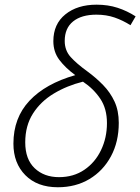

<svg xmlns="http://www.w3.org/2000/svg" viewBox="-20 -787 597 817"><path d="M226.1 9.8Q138.7 9.8 87.9 -41.5Q37.1 -92.8 37.1 -175.8Q37.1 -285.6 105.5 -358.4Q173.8 -431.2 300.3 -467.3Q258.3 -498 232.7 -532Q207 -565.9 207 -611.8Q207 -684.6 258.1 -725.8Q309.1 -767.1 391.1 -767.1Q439.5 -767.1 480.2 -753.9Q521 -740.7 557.1 -717.3L535.2 -679.7Q502.9 -700.2 467.8 -712.4Q432.6 -724.6 390.1 -724.6Q326.7 -724.6 291 -695.8Q255.4 -667 255.4 -612.8Q255.4 -572.3 280.8 -544.2Q306.2 -516.1 352.1 -482.9Q388.7 -456.1 418.9 -425Q449.2 -394 467.3 -355Q485.4 -315.9 485.4 -264.2Q485.4 -183.6 452.1 -121.8Q418.9 -60.1 360.6 -25.1Q302.2 9.8 226.1 9.8ZM231 -33.2Q293 -33.2 338.9 -64.5Q384.8 -95.7 409.9 -148.2Q435.1 -200.7 435.1 -263.2Q435.1 -324.7 406.7 -366.9Q378.4 -409.2 333 -439.5Q264.6 -422.4 209 -388.9Q153.3 -355.5 120.4 -304Q87.4 -252.4 87.4 -181.2Q87.4 -109.4 127.4 -71.3Q167.5 -33.2 231 -33.2Z"/></svg>

Font: Open Sans Light
Style: Italic
Weight: 300
Italic angle: -12°
Designer: Monotype Design Team
Foundry: Monotype Imaging Inc.
Version: Version 3.003; ttfautohint (v1.8.4)